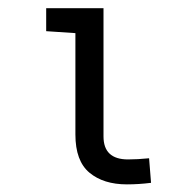

<svg xmlns="http://www.w3.org/2000/svg" viewBox="-20 -458 478 481"><path d="M239.3 -116.2Q239.3 -58.6 300.8 -58.6Q324.2 -58.6 353.5 -61.5L358.4 0Q328.1 3.9 297.9 3.9Q239.3 3.9 204.1 -25.4Q168.9 -54.7 168.9 -121.1V-375L95.7 -379.9V-437.5H239.3Z"/></svg>

Font: Sudo
Style: Bold
Weight: 700
Monospace: yes
Designer: Jens Kutilek
Foundry: Jens Kutilek
Version: Version 0.040